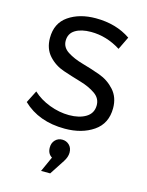

<svg xmlns="http://www.w3.org/2000/svg" viewBox="-114 -600 681 892"><g transform="rotate(15 226.5 -154.5)"><path d="M25 -71 55 -130Q88 -99 135.5 -81Q183 -63 230 -63Q279 -63 310.5 -82Q342 -101 343 -138Q344 -173 314 -194Q284 -215 241 -227.5Q198 -240 155 -254.5Q112 -269 82 -302Q52 -335 52 -387Q52 -458 104.5 -494Q157 -530 235 -530Q333 -530 403 -482L373 -420Q305 -463 230 -463Q183 -463 154.5 -445.5Q126 -428 126 -393Q126 -361 156.5 -341.5Q187 -322 230 -310Q273 -298 316 -282.5Q359 -267 389.5 -233Q420 -199 420 -147Q420 -73 364.5 -35Q309 3 227 3Q102 3 25 -71ZM172 221 205 148Q183 135 183 105Q183 83 196.5 69Q210 55 230 55Q250 55 264 68.5Q278 82 278 105Q278 126 263 149L216 221Z"/></g></svg>

Font: Trueno
Style: Lt
Weight: 300
Designer: Julieta Ulanovsky
Foundry: Julieta Ulanovsky
Version: Version 3.001b